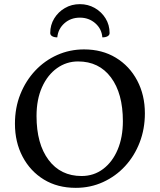

<svg xmlns="http://www.w3.org/2000/svg" viewBox="-20 -893 769 925"><path d="M345 12Q257 12 191.5 -28Q126 -68 89 -138Q52 -208 52 -297Q52 -374 78 -439Q104 -504 149.5 -552.5Q195 -601 255.5 -628Q316 -655 385 -655Q472 -655 538 -615Q604 -575 641 -505Q678 -435 678 -347Q678 -272 653 -207Q628 -142 583 -93Q538 -44 477 -16Q416 12 345 12ZM373 -45Q432 -45 477 -79Q522 -113 547 -172.5Q572 -232 572 -309Q572 -443 514.5 -520Q457 -597 356 -597Q300 -597 254.5 -564.5Q209 -532 182.5 -473Q156 -414 156 -334Q156 -200 214 -122.5Q272 -45 373 -45ZM365 -873Q325 -873 293 -854.5Q261 -836 241.5 -804.5Q222 -773 222 -734Q222 -724 231.5 -718.5Q241 -713 256 -713Q260 -754 290.5 -781Q321 -808 365 -808Q408 -808 439 -781Q470 -754 473 -713Q489 -713 498.5 -718.5Q508 -724 508 -734Q508 -773 488.5 -804.5Q469 -836 436.5 -854.5Q404 -873 365 -873Z"/></svg>

Font: Petrona Medium
Style: Regular
Weight: 500
Designer: Ringo R. Seeber
Foundry: Ringo R. Seeber
Version: Version 2.001; ttfautohint (v1.8.3)